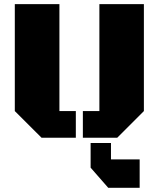

<svg xmlns="http://www.w3.org/2000/svg" viewBox="-20 -668 769 931"><path d="M381.8 0V-129.4H461.9V-647.9H677.7V-129.4L548.3 0ZM181.6 0 51.8 -129.4V-647.9H268.1V-129.4H347.7V0ZM504.9 242.7 419.4 145V25.4H518.1V105H657.2V242.7Z"/></svg>

Font: Black Ops One
Style: Regular
Weight: 400
Designer: James Grieshaber, Eben Sorkin
Foundry: Sorkin Type Co.
Version: Version 1.004; ttfautohint (v1.8.4.7-5d5b)